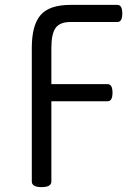

<svg xmlns="http://www.w3.org/2000/svg" viewBox="-20 -760 530 785"><path d="M420 -346H190V-18Q190 5 150 5Q110 5 110 -18V-564Q110 -657 146 -698.5Q182 -740 268 -740H460Q480 -740 480 -705Q480 -670 460 -670H268Q225 -670 207.5 -646Q190 -622 190 -564V-416H420Q440 -416 440 -381Q440 -346 420 -346Z"/></svg>

Font: Offside
Style: Regular
Weight: 400
Designer: Eduardo Rodriguez Tunni
Foundry: Eduardo Rodriguez Tunni
Version: Version 1.001